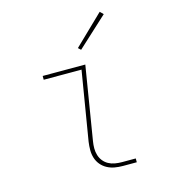

<svg xmlns="http://www.w3.org/2000/svg" viewBox="-111 -837 822 927"><g transform="rotate(-15 300.0 -374.0)"><path d="M389 0Q368 0 348 -3.5Q328 -7 310.5 -16.5Q293 -26 280.5 -41Q268 -56 262 -75Q256 -94 256 -114.5Q256 -135 259 -156L316 -501H127V-520H340L280 -153Q277 -135 277 -117.5Q277 -100 282 -83.5Q287 -67 297.5 -54Q308 -41 322.5 -33Q337 -25 354.5 -22Q372 -19 389 -19H458V0ZM339 -594 326 -606 473 -748 489 -732Z"/></g></svg>

Font: Iosevka SS04 Th Ex Obl
Style: Regular
Weight: 100
Width: 7
Italic angle: -9°
Monospace: yes
Designer: Belleve Invis
Foundry: Belleve Invis
Version: Version 19.0.0; ttfautohint (v1.8.4)